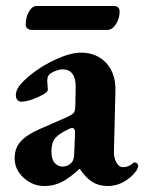

<svg xmlns="http://www.w3.org/2000/svg" viewBox="-20 -608 482 642"><path d="M29 0ZM29 -79Q29 -113 49.5 -135.5Q70 -158 114 -177L203 -216Q223 -225 227.5 -232Q232 -239 232 -258L233 -315Q234 -344 223 -360Q212 -376 190 -376Q178 -376 164.5 -370.5Q151 -365 144 -358Q138 -351 138 -337Q138 -330 139 -322.5Q140 -315 140 -308Q140 -298 106.5 -283Q73 -268 51 -268Q43 -268 38 -274Q33 -280 33 -289Q33 -305 44 -320Q55 -335 80 -356Q119 -388 168 -410Q217 -432 250 -432Q303 -432 335 -397.5Q367 -363 366 -306L361 -104Q360 -81 369 -65Q378 -49 391 -49Q410 -49 424 -62Q427 -65 430 -65Q435 -65 438.5 -61.5Q442 -58 442 -54Q442 -41 424 -23Q387 14 340 14Q311 14 289 0.5Q267 -13 247 -43H245Q212 -12 185.5 1Q159 14 129 14Q89 14 59 -13.5Q29 -41 29 -79ZM221 -66Q228 -77 228 -92L231 -164Q231 -180 221 -180Q216 -180 209 -176Q177 -161 164.5 -146Q152 -131 152 -101Q152 -75 163 -63Q174 -51 189 -51Q208 -51 221 -66ZM66 -525Q66 -551 77 -569.5Q88 -588 103 -588H361Q370 -588 375 -583Q380 -578 380 -570Q380 -546 367.5 -527Q355 -508 339 -508H86Q77 -508 71.5 -513Q66 -518 66 -525Z"/></svg>

Font: EB Garamond
Style: Bold
Weight: 700
Designer: Georg Duffner and Octavio Pardo
Foundry: Georg Duffner
Version: Version 1.000; ttfautohint (v1.6)